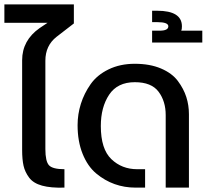

<svg xmlns="http://www.w3.org/2000/svg" viewBox="-58 -856 943 876"><path d="M149 -176Q149 -120 165.5 -102Q182 -84 236 -84V0Q174 2 134 -9Q94 -20 75 -45.5Q56 -71 49.5 -99.5Q43 -128 43 -172V-581Q43 -672 123 -728L159 -752H-38V-836H279V-749L200 -688Q149 -648 149 -579Z M557 -565Q626 -565 676.5 -543.5Q727 -522 753.5 -486.5Q780 -451 792 -413.5Q804 -376 804 -335V0H698V-331Q698 -394 665.5 -437.5Q633 -481 557 -481Q478 -481 440 -424Q402 -367 402 -281Q402 -176 450 -130Q498 -84 568 -84H604V0H560Q510 0 465 -16Q420 -32 381 -64.5Q342 -97 319 -154Q296 -211 296 -285Q296 -335 311 -382.5Q326 -430 355.5 -472Q385 -514 437.5 -539.5Q490 -565 557 -565Z M865 -716V-662H636V-716H670Q710 -716 710 -736Q710 -755 659 -755H636V-807H659Q772 -807 772 -736Q772 -722 769 -716Z"/></svg>

Font: LT Superior Semi-bold
Style: Regular
Weight: 600
Designer: Daniel Lyons
Foundry: LyonsType
Version: Version 1.0